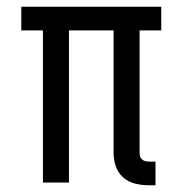

<svg xmlns="http://www.w3.org/2000/svg" viewBox="-20 -540 540 568"><path d="M440 8H419Q399 8 379 3Q359 -2 344 -15.5Q329 -29 322.5 -48Q316 -67 316 -87V-450H184V0H107V-450H43V-520H457V-450H393V-87Q393 -82 394.5 -77Q396 -72 400 -68.5Q404 -65 409 -63.5Q414 -62 419 -62H440Z"/></svg>

Font: HulyMono
Style: Regular
Weight: 400
Monospace: yes
Designer: Belleve Invis
Foundry: Belleve Invis
Version: Version 33.2.5; ttfautohint (v1.8.4)